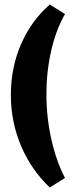

<svg xmlns="http://www.w3.org/2000/svg" viewBox="-20 -708 329 848"><path d="M28 -289Q28 -410 73.5 -514Q119 -618 200 -688L267 -646Q227 -576 206 -483.5Q185 -391 185 -292Q185 -191 206.5 -94Q228 3 267 78L200 120Q119 44 73.5 -62.5Q28 -169 28 -289Z"/></svg>

Font: Grenze ExtraBold
Style: Regular
Weight: 800
Designer: Renata Polastri
Foundry: Omnibus-Type
Version: Version 1.002; ttfautohint (v1.8)